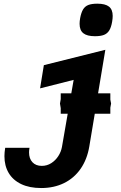

<svg xmlns="http://www.w3.org/2000/svg" viewBox="-20 -822 640 1018"><path d="M134 -14Q134 19 152 38.2Q170 57.5 201.5 57.5Q229 57.5 251.8 43Q274.5 28.5 289.2 5.5Q304 -17.5 308.5 -43L339 -219H302V-248.5L298 -273L302 -296.5V-327H358L370.5 -398.5L192.5 -353.5L212.5 -476.5L538.5 -558L500 -327H565V-294L569 -273L565 -251V-219H482.5L453.5 -45.5Q442 23 407.5 72.8Q373 122.5 319.5 148.8Q266 175 198.5 175Q136 175 92.2 154Q48.5 133 26 95Q3.5 57 3.5 6Q3.5 -13.5 7.5 -38.5H136.5Q134 -24.5 134 -14ZM402 -696Q402 -709.5 405 -726Q410.5 -755.5 420.5 -772Q430.5 -788.5 448.2 -795.5Q466 -802.5 496 -802.5Q538 -802.5 557.8 -787Q577.5 -771.5 577.5 -737.5Q577.5 -724 574.5 -706.5Q569.5 -677 559.2 -660.5Q549 -644 531.2 -637Q513.5 -630 483.5 -630Q441.5 -630 421.8 -645.8Q402 -661.5 402 -696Z"/></svg>

Font: JuliaMono ExtraBoldItalic
Style: Regular
Weight: 800
Italic angle: -9°
Monospace: yes
Designer: cormullion
Foundry: corm
Version: Version 0.049; ttfautohint (v1.8.4)